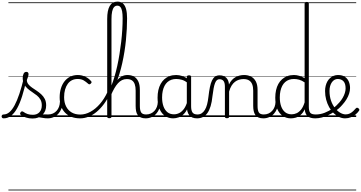

<svg xmlns="http://www.w3.org/2000/svg" viewBox="-104 -1447 4465 2375"><path d="M-59 17Q-72 17 -78 9.5Q-84 2 -84 -7Q-84 -16 -78 -23.5Q-72 -31 -60 -31Q-21 -31 12.5 -59.5Q46 -88 76.5 -144.5Q107 -201 135.5 -286Q164 -371 191 -483L226 -474Q199 -350 170 -258Q141 -166 106.5 -105Q72 -44 31 -13.5Q-10 17 -59 17ZM487 17Q454 17 427.5 11.5Q401 6 376 3.5Q351 1 322 12L343 -11Q380 -25 405.5 -29Q431 -33 451.5 -32Q472 -31 493 -31Q502 -31 506 -23.5Q510 -16 508.5 -7Q507 2 501.5 9.5Q496 17 487 17ZM298 19Q256 19 218 7Q180 -5 151 -27Q145 -33 144.5 -41.5Q144 -50 152 -59Q159 -68 166.5 -69.5Q174 -71 183 -65Q211 -45 238.5 -36Q266 -27 303 -27Q354 -27 383.5 -58.5Q413 -90 413 -144Q413 -186 396 -215.5Q379 -245 352 -266.5Q325 -288 295 -307.5Q265 -327 238 -350.5Q211 -374 194 -406Q177 -438 177 -485Q177 -511 187.5 -534.5Q198 -558 222 -558Q235 -558 242 -550.5Q249 -543 249 -530Q249 -519 243.5 -499.5Q238 -480 228 -456Q229 -427 247 -404.5Q265 -382 292 -363.5Q319 -345 349 -325Q379 -305 406 -280.5Q433 -256 450 -223Q467 -190 467 -144Q467 -71 421 -26Q375 19 298 19ZM0 898H550V908H0ZM0 -20H550V0H0ZM0 -505H550V-500H0ZM0 -1418H550V-1408H0Z M485 17Q474 17 468.5 9.5Q463 2 463.5 -7Q464 -16 471 -23.5Q478 -31 491 -31Q524 -31 550.5 -43Q577 -55 596 -76Q615 -97 625.5 -125Q636 -153 637 -186Q638 -198 647 -201.5Q656 -205 664.5 -201.5Q673 -198 672 -186Q671 -142 656.5 -104.5Q642 -67 617.5 -40Q593 -13 559 2Q525 17 485 17ZM550 898V908ZM550 -20V0ZM550 -505V-500ZM550 -1418V-1408Z M888 17Q770 17 702 -52Q634 -121 634 -243Q634 -303 649.5 -353.5Q665 -404 694 -441Q723 -478 764.5 -498.5Q806 -519 859 -519Q905 -519 949 -499Q993 -479 1024 -442Q1029 -435 1028.5 -428.5Q1028 -422 1019 -413Q1010 -404 1002 -404Q994 -404 988 -410Q958 -437 929.5 -453.5Q901 -470 856 -470Q818 -470 787 -455Q756 -440 734.5 -410.5Q713 -381 701 -339.5Q689 -298 689 -245Q689 -179 713.5 -130.5Q738 -82 782.5 -56Q827 -30 889 -30Q899 -30 905 -23Q911 -16 911 -6.5Q911 3 905.5 10Q900 17 888 17ZM550 898H1085V908H550ZM550 -20H1085V0H550ZM550 -505H1085V-500H550ZM550 -1418H1085V-1408H550Z M888 17Q876 17 870 10Q864 3 864 -6.5Q864 -16 870 -23Q876 -30 889 -30Q952 -30 1015 -64.5Q1078 -99 1132.5 -162Q1187 -225 1226 -310Q1232 -323 1241 -322Q1250 -321 1256 -311.5Q1262 -302 1256 -289Q1224 -217 1181.5 -160Q1139 -103 1091.5 -63.5Q1044 -24 992 -3.5Q940 17 888 17ZM1085 898V908ZM1085 -20V0ZM1085 -505V-500ZM1085 -1418V-1408Z M1699 17Q1663 17 1638.5 6.5Q1614 -4 1599.5 -24Q1585 -44 1579.5 -72.5Q1574 -101 1574 -137V-326Q1574 -374 1562.5 -406Q1551 -438 1527 -453.5Q1503 -469 1464 -469Q1432 -469 1405.5 -456Q1379 -443 1355.5 -417.5Q1332 -392 1310.5 -354.5Q1289 -317 1268 -268L1248 -284Q1269 -335 1292 -378Q1315 -421 1342 -452.5Q1369 -484 1401.5 -501.5Q1434 -519 1473 -519Q1519 -519 1553 -500Q1587 -481 1606.5 -440.5Q1626 -400 1626 -334V-137Q1626 -82 1642 -56.5Q1658 -31 1705 -31Q1714 -31 1719 -23.5Q1724 -16 1723.5 -7Q1723 2 1717 9.5Q1711 17 1699 17ZM1247 15Q1234 15 1228 10.5Q1222 6 1222 -4V-1212Q1222 -1320 1253.5 -1373.5Q1285 -1427 1349 -1427Q1390 -1427 1416.5 -1404Q1443 -1381 1455.5 -1335Q1468 -1289 1468 -1221Q1468 -1159 1464.5 -1091Q1461 -1023 1454 -952Q1447 -881 1435.5 -809Q1424 -737 1408.5 -667Q1393 -597 1373 -532Q1353 -467 1328.5 -409Q1304 -351 1275 -303V-4Q1275 6 1268 10.5Q1261 15 1247 15ZM1275 -390Q1295 -439 1313 -500.5Q1331 -562 1346.5 -632Q1362 -702 1374 -777Q1386 -852 1395 -928Q1404 -1004 1408.5 -1078.5Q1413 -1153 1413 -1221Q1413 -1273 1406.5 -1307.5Q1400 -1342 1385.5 -1359.5Q1371 -1377 1347 -1377Q1323 -1377 1307 -1359Q1291 -1341 1283 -1304Q1275 -1267 1275 -1210ZM1085 898H1761V908H1085ZM1085 -20H1761V0H1085ZM1085 -505H1761V-500H1085ZM1085 -1418H1761V-1408H1085Z M1696 17Q1685 17 1679.5 9.5Q1674 2 1674.5 -7Q1675 -16 1682 -23.5Q1689 -31 1702 -31Q1735 -31 1761.5 -43Q1788 -55 1807 -76Q1826 -97 1836.5 -125Q1847 -153 1848 -186Q1849 -198 1858 -201.5Q1867 -205 1875.5 -201.5Q1884 -198 1883 -186Q1882 -142 1867.5 -104.5Q1853 -67 1828.5 -40Q1804 -13 1770 2Q1736 17 1696 17ZM1761 898V908ZM1761 -20V0ZM1761 -505V-500ZM1761 -1418V-1408Z M2038 17Q1983 17 1939 -12Q1895 -41 1870 -98Q1845 -155 1845 -238Q1845 -288 1854.5 -331Q1864 -374 1883 -408.5Q1902 -443 1929.5 -467.5Q1957 -492 1993.5 -505.5Q2030 -519 2075 -519Q2113 -519 2149.5 -506.5Q2186 -494 2222 -470V-419Q2182 -449 2147 -459.5Q2112 -470 2076 -470Q2044 -470 2016.5 -460.5Q1989 -451 1967.5 -432Q1946 -413 1931.5 -385.5Q1917 -358 1909 -322Q1901 -286 1901 -242Q1901 -180 1917.5 -133Q1934 -86 1966.5 -59.5Q1999 -33 2048 -33Q2082 -33 2114 -49Q2146 -65 2172.5 -101.5Q2199 -138 2216 -202L2234 -159Q2213 -85 2179.5 -47Q2146 -9 2108.5 4Q2071 17 2038 17ZM2334 17Q2300 17 2276 7Q2252 -3 2237 -22Q2222 -41 2214.5 -69Q2207 -97 2207 -132V-495Q2207 -506 2214 -510.5Q2221 -515 2235 -515Q2248 -515 2254 -510.5Q2260 -506 2260 -496V-133Q2260 -81 2277 -56Q2294 -31 2340 -31Q2347 -31 2351 -23.5Q2355 -16 2354.5 -7Q2354 2 2349.5 9.5Q2345 17 2334 17ZM1761 898H2396V908H1761ZM1761 -20H2396V0H1761ZM1761 -505H2396V-500H1761ZM1761 -1418H2396V-1408H1761Z M2331 17Q2322 17 2317.5 9.5Q2313 2 2313.5 -7Q2314 -16 2320 -23.5Q2326 -31 2337 -31Q2368 -31 2390.5 -45.5Q2413 -60 2430 -87.5Q2447 -115 2457.5 -155Q2468 -195 2474 -247Q2482 -318 2492.5 -369Q2503 -420 2518.5 -452Q2534 -484 2556.5 -499.5Q2579 -515 2612 -515Q2621 -515 2625.5 -508Q2630 -501 2629.5 -491.5Q2629 -482 2624 -474.5Q2619 -467 2610 -467Q2592 -467 2579 -455.5Q2566 -444 2556 -419Q2546 -394 2538.5 -354Q2531 -314 2524 -257Q2517 -186 2501.5 -134.5Q2486 -83 2462 -49Q2438 -15 2405.5 1Q2373 17 2331 17ZM2396 898H2496V908H2396ZM2396 -20H2496V0H2396ZM2396 -505H2496V-500H2396ZM2396 -1418H2496V-1408H2396Z M3155 17Q3118 17 3093.5 6.5Q3069 -4 3055 -24Q3041 -44 3034.5 -72.5Q3028 -101 3028 -137V-326Q3028 -371 3016 -403Q3004 -435 2977.5 -452Q2951 -469 2908 -469Q2881 -469 2853.5 -461Q2826 -453 2802.5 -435Q2779 -417 2760.5 -387.5Q2742 -358 2730 -314V-4Q2730 6 2723.5 10.5Q2717 15 2703 15Q2690 15 2684 10.5Q2678 6 2678 -4V-374Q2678 -424 2661 -445.5Q2644 -467 2610 -467Q2599 -467 2593.5 -474.5Q2588 -482 2588.5 -491.5Q2589 -501 2595 -508Q2601 -515 2612 -515Q2640 -515 2660.5 -507Q2681 -499 2695.5 -484.5Q2710 -470 2718 -450Q2726 -430 2728 -405V-401Q2744 -435 2765 -457.5Q2786 -480 2811 -493.5Q2836 -507 2862.5 -513Q2889 -519 2915 -519Q2963 -519 3000.5 -500Q3038 -481 3060 -440.5Q3082 -400 3082 -334V-137Q3082 -82 3097.5 -56.5Q3113 -31 3161 -31Q3170 -31 3175 -23.5Q3180 -16 3179.5 -7Q3179 2 3173 9.5Q3167 17 3155 17ZM2496 898H3217V908H2496ZM2496 -20H3217V0H2496ZM2496 -505H3217V-500H2496ZM2496 -1418H3217V-1408H2496Z M3152 17Q3141 17 3135.5 9.5Q3130 2 3130.5 -7Q3131 -16 3138 -23.5Q3145 -31 3158 -31Q3191 -31 3217.5 -43Q3244 -55 3263 -76Q3282 -97 3292.5 -125Q3303 -153 3304 -186Q3305 -198 3314 -201.5Q3323 -205 3331.5 -201.5Q3340 -198 3339 -186Q3338 -142 3323.5 -104.5Q3309 -67 3284.5 -40Q3260 -13 3226 2Q3192 17 3152 17ZM3217 898V908ZM3217 -20V0ZM3217 -505V-500ZM3217 -1418V-1408Z M3494 17Q3439 17 3395 -12Q3351 -41 3326 -98Q3301 -155 3301 -238Q3301 -288 3310.5 -331Q3320 -374 3339 -408.5Q3358 -443 3386 -467.5Q3414 -492 3450.5 -505.5Q3487 -519 3532 -519Q3565 -519 3598 -509Q3631 -499 3664 -480V-1404Q3664 -1414 3670.5 -1418.5Q3677 -1423 3691 -1423Q3704 -1423 3710 -1418.5Q3716 -1414 3716 -1404V-129Q3716 -73 3733.5 -52Q3751 -31 3802 -31Q3811 -31 3815 -23.5Q3819 -16 3818.5 -7Q3818 2 3812.5 9.5Q3807 17 3796 17Q3764 17 3740 10Q3716 3 3700.5 -11Q3685 -25 3676.5 -45.5Q3668 -66 3666 -92V-96Q3644 -50 3614 -25Q3584 0 3553 8.5Q3522 17 3494 17ZM3504 -33Q3536 -33 3566 -47Q3596 -61 3621.5 -93Q3647 -125 3664 -181V-428Q3629 -452 3596.5 -461Q3564 -470 3532 -470Q3500 -470 3472.5 -460.5Q3445 -451 3423.5 -432Q3402 -413 3387.5 -385.5Q3373 -358 3365 -322Q3357 -286 3357 -242Q3357 -180 3373.5 -133Q3390 -86 3422.5 -59.5Q3455 -33 3504 -33ZM3217 898H3858V908H3217ZM3217 -20H3858V0H3217ZM3217 -505H3858V-500H3217ZM3217 -1418H3858V-1408H3217Z M3796 17Q3783 17 3777.5 9.5Q3772 2 3773.5 -7Q3775 -16 3782.5 -23.5Q3790 -31 3802 -31Q3858 -31 3912 -52Q3966 -73 4010 -105Q4018 -110 4024.5 -107Q4031 -104 4035.5 -96.5Q4040 -89 4040 -80.5Q4040 -72 4033 -67Q3999 -43 3959 -24Q3919 -5 3877.5 6Q3836 17 3796 17ZM3858 898V908ZM3858 -20V0ZM3858 -505V-500ZM3858 -1418V-1408Z M4010 -103Q4034 -120 4055 -139.5Q4076 -159 4094 -180Q4118 -207 4135 -236.5Q4152 -266 4161.5 -296Q4171 -326 4171 -354Q4171 -413 4145 -441.5Q4119 -470 4073 -470Q4052 -470 4033.5 -459.5Q4015 -449 4001 -429Q3987 -409 3979.5 -382Q3972 -355 3972 -322Q3972 -256 3990.5 -202.5Q4009 -149 4039 -111Q4069 -73 4104 -52.5Q4139 -32 4172 -32Q4202 -32 4225 -44Q4248 -56 4266 -73.5Q4284 -91 4297 -106Q4305 -115 4313 -114.5Q4321 -114 4330 -107Q4338 -101 4340.5 -93.5Q4343 -86 4337 -77Q4321 -53 4295 -31.5Q4269 -10 4236 3.5Q4203 17 4165 17Q4127 17 4090.5 0Q4054 -17 4022.5 -48Q3991 -79 3967.5 -121.5Q3944 -164 3930.5 -214.5Q3917 -265 3917 -321Q3917 -355 3924.5 -385.5Q3932 -416 3946 -440.5Q3960 -465 3980 -482.5Q4000 -500 4024.5 -509.5Q4049 -519 4077 -519Q4130 -519 4163 -496.5Q4196 -474 4211 -437Q4226 -400 4226 -358Q4226 -324 4214.5 -288.5Q4203 -253 4182 -218.5Q4161 -184 4132 -152Q4112 -128 4087 -106Q4062 -84 4035 -65ZM3858 898H4302V908H3858ZM3858 -20H4302V0H3858ZM3858 -505H4302V-500H3858ZM3858 -1418H4302V-1408H3858Z"/></svg>

Font: Playwrite FR Trad Guides
Style: Regular
Weight: 400
Designer: Veronika Burian, José Scaglione
Foundry: TypeTogether
Version: Version 1.003